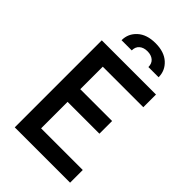

<svg xmlns="http://www.w3.org/2000/svg" viewBox="-266 -999 1092 1092"><g transform="rotate(45 280.0 -452.5)"><path d="M79 -700H515V-598H189V-417H445V-315H189V-102H524V0H79ZM456 -780H374Q374 -809 355.5 -824.5Q337 -840 307 -840Q277 -840 258.5 -824.5Q240 -809 240 -780H158Q158 -833 197.5 -869Q237 -905 307 -905Q377 -905 416.5 -869Q456 -833 456 -780Z"/></g></svg>

Font: Cabin Medium
Style: Regular
Weight: 500
Designer: Pablo Impallari
Foundry: Pablo Impallari. http://www.impallari.com Igino Marini. http://www.ikern.com
Version: Version 2.001